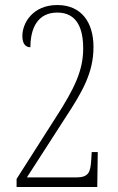

<svg xmlns="http://www.w3.org/2000/svg" viewBox="-20 -744 469 764"><path d="M46 0H367L369 -139H345L343 -108C340 -58 333 -38 282 -38H87L241 -277C308 -379 352 -455 352 -557C352 -655 304 -724 208 -724C111 -724 69 -653 69 -601C69 -568 83 -556 101 -556C101 -632 130 -694 208 -694C287 -694 311 -630 311 -551C311 -465 278 -394 201 -275L46 -32Z"/></svg>

Font: Noto Serif Tamil ExtraCondensed ExtraLight
Style: Regular
Weight: 200
Width: 2
Designer: Indian Type Foundry, Tom Grace, and the Monotype Design Team
Foundry: Monotype Imaging Inc.
Version: Version 2.004